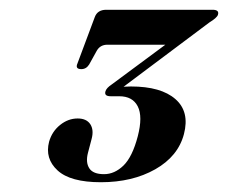

<svg xmlns="http://www.w3.org/2000/svg" viewBox="-20 -720 467 393"><path d="M356.5 -445.5Q344.5 -400 297.8 -373.5Q251 -347 186.5 -347Q124 -347 97.8 -371.2Q71.5 -395.5 80.5 -430Q86.5 -451 103 -464.2Q119.5 -477.5 139 -477.5Q157 -477.5 164.8 -465.8Q172.5 -454 167.5 -435.5L160 -407Q155 -387.5 162.8 -375.5Q170.5 -363.5 193 -363.5Q214.5 -363.5 232.8 -381.2Q251 -399 262 -441Q272.5 -481.5 262 -502.2Q251.5 -523 224 -523H206.5Q192.5 -523 196 -533.5Q198 -540 208.5 -547L318.5 -628.5H200Q185 -628.5 178 -616L162.5 -588Q156.5 -578.5 146.5 -578.5Q133.5 -578.5 138.5 -590L174 -685Q179.5 -700 197.5 -700H415Q429.5 -700 426 -689.5Q424 -683.5 408.5 -674L233 -542.5Q241 -543 248 -543Q309.5 -543 339 -517.2Q368.5 -491.5 356.5 -445.5Z"/></svg>

Font: Fraunces 72pt SemiBold
Style: Italic
Weight: 600
Italic angle: -16°
Version: Version 1.000;[b76b70a41]